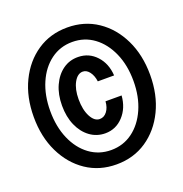

<svg xmlns="http://www.w3.org/2000/svg" viewBox="-130 -825 909 952"><g transform="rotate(-20 325.0 -349.0)"><path d="M326 -152Q281 -152 245.5 -178Q210 -204 190 -249.5Q170 -295 170 -354Q170 -413 190.5 -458.5Q211 -504 246.5 -529.5Q282 -555 328 -554Q384 -553 422 -512Q460 -471 464 -407H378Q374 -438 359 -458Q344 -478 324 -478Q296 -478 277 -443.5Q258 -409 258 -356Q258 -300 277 -264Q296 -228 324 -228Q347 -228 362.5 -248.5Q378 -269 380 -301H465Q460 -236 421 -194Q382 -152 326 -152ZM326 12Q236 12 167 -34.5Q98 -81 58.5 -162.5Q19 -244 19 -349Q19 -454 58.5 -535.5Q98 -617 167 -663.5Q236 -710 326 -710Q416 -710 485 -663.5Q554 -617 593.5 -535.5Q633 -454 633 -349Q633 -244 593.5 -162.5Q554 -81 485 -34.5Q416 12 326 12ZM325 -64Q389 -64 438.5 -100.5Q488 -137 516.5 -201.5Q545 -266 545 -349Q545 -432 516.5 -496.5Q488 -561 438.5 -597.5Q389 -634 325 -634Q261 -634 211.5 -597.5Q162 -561 134 -496.5Q106 -432 106 -349Q106 -266 134 -201.5Q162 -137 211.5 -100.5Q261 -64 325 -64Z"/></g></svg>

Font: Azeret Mono
Style: Bold
Weight: 700
Designer: Martin Vácha
Foundry: Displaay
Version: Version 1.002